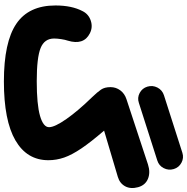

<svg xmlns="http://www.w3.org/2000/svg" viewBox="-7 -867 950 976"><g transform="rotate(90 468.0 -379.0)"><path d="M420.4 -653.3Q412.6 -679.7 425 -704.1Q437.5 -728.5 463.9 -737.3L756.8 -831.1Q782.7 -839.4 807.1 -826.4Q831.5 -813.5 839.4 -787.1Q847.2 -760.7 834.7 -736.3Q822.3 -711.9 795.9 -703.6L502.9 -609.9Q477.1 -601.1 452.6 -614Q428.2 -627 420.4 -653.3ZM7.8 -186Q7.8 -269 36.6 -323.7Q51.8 -354.5 85.2 -365.5Q118.7 -376.5 149.4 -360.8Q211.4 -329.6 186.5 -248Q182.1 -235.8 179 -215.3Q175.8 -194.8 175.8 -179.2Q175.8 -129.9 224.4 -110.4Q272.9 -90.8 392.6 -90.8Q511.2 -90.8 568.8 -107.4Q626.5 -124 626.5 -153.3Q626.5 -182.1 585 -241.5Q543.5 -300.8 473.6 -372.6Q448.2 -398.9 435.5 -417.5Q422.9 -436 422.9 -465.8Q422.9 -493.2 439.2 -515.4Q455.6 -537.6 484.4 -546.9L815.9 -656.2Q856.9 -669.4 889.2 -656Q921.4 -642.6 931.6 -606Q941.9 -567.9 927 -540.3Q912.1 -512.7 878.9 -502.9L644 -433.1Q701.7 -366.2 734.4 -317.9Q767.1 -269.5 780.8 -230.2Q794.4 -190.9 794.4 -149.9Q794.4 -41 693.6 17.6Q592.8 76.2 394 76.2Q194.3 76.2 101.1 13.2Q7.8 -49.8 7.8 -186Z"/></g></svg>

Font: Mikhak-DS2-FD Black
Style: Regular
Weight: 900
Designer: Amin Abedi
Version: Version 3.2